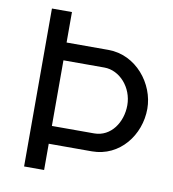

<svg xmlns="http://www.w3.org/2000/svg" viewBox="-80 -780 764 850"><g transform="rotate(10 302.0 -355.0)"><path d="M175 -573V-710H85V0H175V-118H369C494 -118 578 -228 578 -346C578 -458 488 -573 363 -573ZM175 -198V-493H359C428 -493 488 -426 488 -346C488 -270 441 -198 365 -198Z"/></g></svg>

Font: Raleway Med
Style: Regular
Weight: 500
Designer: Matt McInerney, Pablo Impallari, Rodrigo Fuenzalida
Foundry: Matt McInerney, Pablo Impallari, Rodrigo Fuenzalida
Version: Version 3.00 July 28, 2015